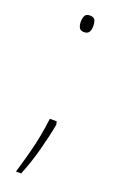

<svg xmlns="http://www.w3.org/2000/svg" viewBox="-133 -570 457 738"><g transform="rotate(20 95.5 -201.5)"><path d="M75 -498Q75 -512 80 -522Q85 -532 100 -532Q116 -532 121 -523Q126 -514 126 -498Q126 -483 120.5 -473.5Q115 -464 100 -464Q85 -464 80 -474Q75 -484 75 -498ZM122 -93Q113 -44 97 16Q81 76 59 129H38Q54 74 64 36Q74 -2 80 -34.5Q86 -67 91 -106H119Z"/></g></svg>

Font: Noto Sans Bengali Condensed Thin
Style: Regular
Weight: 100
Width: 3
Designer: Joana Ranito - Universal Thirst; Jelle Bosma - Monotype Design Team
Foundry: Universal Thirst ehf.
Version: Version 3.000; ttfautohint (v1.8.4.7-5d5b)